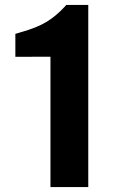

<svg xmlns="http://www.w3.org/2000/svg" viewBox="-20 -760 471 780"><path d="M249.4 -740H338.6V0H185V-529.6L42.4 -529.2V-622.4L65 -629.2Q128.2 -646.8 167.3 -670.1Q206.4 -693.4 241.6 -731.4Z"/></svg>

Font: Be Vietnam Pro Variable Thin
Style: Regular
Weight: 100
Designer: Lam Bao, Tony Le, Vietanh Nguyen
Foundry: Yellow Type Foundry
Version: Version 1.002